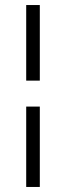

<svg xmlns="http://www.w3.org/2000/svg" viewBox="-20 -669 262 762"><path d="M84 73V-246H138V73ZM84 -349V-649H138V-349Z"/></svg>

Font: Smooch Sans Thin Medium
Style: Regular
Weight: 500
Version: Version 1.010